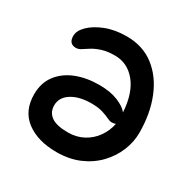

<svg xmlns="http://www.w3.org/2000/svg" viewBox="-162 -862 1009 1022"><g transform="rotate(30 343.0 -350.5)"><path d="M314 10Q199 10 128.5 -43Q58 -96 58 -198Q58 -268 95 -316.5Q132 -365 194.5 -389.5Q257 -414 335 -414Q402 -414 449 -395Q496 -376 516 -350Q509 -465 457.5 -528Q406 -591 329 -591Q282 -591 249.5 -580.5Q217 -570 195.5 -556.5Q174 -543 158 -532.5Q142 -522 127 -522Q83 -522 83 -571Q83 -603 115.5 -635Q148 -667 204 -689Q260 -711 332 -711Q431 -711 501 -657Q571 -603 608.5 -510Q646 -417 646 -299Q646 -243 623.5 -188Q601 -133 558 -88Q515 -43 453.5 -16.5Q392 10 314 10ZM180 -200Q180 -158 212 -134.5Q244 -111 315 -111Q367 -111 409 -133.5Q451 -156 478 -194.5Q505 -233 514 -279Q505 -274 489 -274Q478 -274 461 -282.5Q444 -291 416.5 -299.5Q389 -308 348 -308Q273 -308 226.5 -278.5Q180 -249 180 -200Z"/></g></svg>

Font: Shantell Sans Normal
Style: Regular
Weight: 600
Designer: Stephen Nixon, Anya Danilova, Shantell Martin
Foundry: Arrow Type
Version: Version 1.009;[a7da0bfa3]